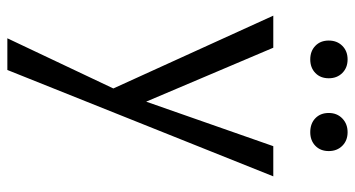

<svg xmlns="http://www.w3.org/2000/svg" viewBox="-236 -416 942 509"><g transform="rotate(90 234.5 -162.0)"><path d="M174 -527.5Q160 -514 138 -514Q116 -514 102 -527.5Q88 -541 88 -563Q88 -585 102 -599Q116 -613 138 -613Q160 -613 174 -599Q188 -585 188 -563Q188 -541 174 -527.5ZM331 -514Q308 -514 294 -527.5Q280 -541 280 -563Q280 -585 294.5 -599Q309 -613 331 -613Q353 -613 367 -599Q381 -585 381 -563Q381 -541 367 -527.5Q353 -514 331 -514ZM368 -416H448L166 289H82L215 8L22 -416H107L250 -79Z"/></g></svg>

Font: EauTest Medium
Style: Regular
Weight: 500
Designer: Christian Thalmann (Catharsis Fonts)
Version: Version 0.001;PS 000.001;hotconv 1.0.88;makeotf.lib2.5.64775